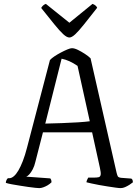

<svg xmlns="http://www.w3.org/2000/svg" viewBox="-20 -968 711 988"><path d="M182 0Q177 0 161.5 -1.5Q146 -3 125.5 -6Q105 -9 83 -12.5Q61 -16 41.5 -19.5Q22 -23 10 -27Q10 -34 13.5 -41.5Q17 -49 21 -51H28Q39 -51 51 -61Q63 -71 74.5 -90.5Q86 -110 97.5 -139.5Q109 -169 119 -208L237 -659Q245 -668 260 -678Q275 -688 293 -697.5Q311 -707 326.5 -713.5Q342 -720 350 -720Q363 -720 380.5 -711.5Q398 -703 416.5 -691Q435 -679 446 -668L580 -79Q583 -67 586 -61Q589 -55 603 -53L656 -49Q658 -47 660.5 -44.5Q663 -42 664 -30Q657 -24 646 -17Q635 -10 623.5 -5Q612 0 601 0Q593 0 575 -2.5Q557 -5 534.5 -8.5Q512 -12 490 -16Q468 -20 450.5 -24Q433 -28 425 -30Q425 -36 428.5 -43Q432 -50 434 -54H460Q478 -54 487 -56Q496 -58 498 -68.5Q500 -79 494 -105L454 -287H201L162 -135Q157 -113 148.5 -97Q140 -81 131.5 -71.5Q123 -62 115 -59L239 -50Q241 -48 243 -43Q245 -38 245 -30Q236 -21 225 -14.5Q214 -8 202.5 -4Q191 0 182 0ZM213 -332Q254 -333 298.5 -334.5Q343 -336 381.5 -338.5Q420 -341 442 -344L379 -629Q357 -644 337 -653Q317 -662 297 -666ZM337 -775Q324 -775 305.5 -792Q287 -809 259.5 -843Q232 -877 192 -927Q195 -933 201 -939Q207 -945 216 -948L337 -851L456 -948Q465 -945 471.5 -939.5Q478 -934 480 -928Q439 -876 411.5 -841.5Q384 -807 366.5 -791Q349 -775 337 -775Z"/></svg>

Font: Texturina 12pt ExtraLight
Style: Regular
Weight: 250
Designer: Guillermo Torres Carreño
Foundry: Omnibus-Type
Version: Version 1.002